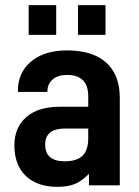

<svg xmlns="http://www.w3.org/2000/svg" viewBox="-20 -723 541 749"><path d="M393.6 -479.5Q447.3 -431.6 447.3 -341.8V0H327.1V-44.9Q314.5 -32.2 300.8 -22Q287.1 -11.7 273.4 -5.9Q246.1 5.9 204.1 5.9Q125 5.9 80.1 -37.1Q36.1 -80.1 36.1 -156.2Q36.1 -225.6 83 -266.6Q128.9 -306.6 213.9 -306.6H324.2V-347.7Q324.2 -430.7 241.2 -430.7Q206.1 -430.7 185.5 -413.1Q165 -395.5 165 -367.2V-364.3H49.8V-368.2Q49.8 -440.4 101.6 -483.4Q153.3 -526.4 242.2 -526.4Q340.8 -526.4 393.6 -479.5ZM302.7 -116.2Q324.2 -137.7 324.2 -184.6V-221.7H234.4Q156.2 -221.7 156.2 -159.2Q156.2 -93.8 232.4 -93.8Q280.3 -93.8 302.7 -116.2ZM91.8 -703.1H199.2V-586.9H91.8ZM284.2 -703.1H391.6V-586.9H284.2Z"/></svg>

Font: Dinish
Style: Bold
Weight: 700
Designer: Bert Driehuis
Foundry: Playbeing
Version: Version 3.006; git-39231f3c-release